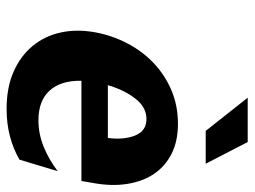

<svg xmlns="http://www.w3.org/2000/svg" viewBox="-112 -628 752 567"><g transform="rotate(90 263.5 -345.0)"><path d="M219 -210Q218 -149 248 -116Q278 -83 336 -83Q376 -83 414 -98.5Q452 -114 486 -140L452 -27Q421 -9 383.5 1Q346 11 302 11Q239 11 192.5 -9.5Q146 -30 116.5 -65.5Q87 -101 76.5 -148.5Q66 -196 76 -251Q85 -300 108 -344.5Q131 -389 166 -422.5Q201 -456 246.5 -475.5Q292 -495 346 -495Q397 -495 434 -476.5Q471 -458 493.5 -425Q516 -392 523.5 -346Q531 -300 521 -245L515 -210ZM388 -288Q394 -336 380.5 -369Q367 -402 332 -402Q297 -402 271.5 -369Q246 -336 232 -288ZM367 -577 269 -701H400L464 -577Z"/></g></svg>

Font: LT Museum
Style: Bold Italic
Weight: 700
Designer: Daniel Lyons
Foundry: LyonsType
Version: Version 1.011